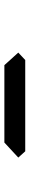

<svg xmlns="http://www.w3.org/2000/svg" viewBox="342 -474 133 856"><g transform="rotate(-90 408.0 -46.5)"><path d="M601 -31 568 0H161L133 -31L200 -93H545Z"/></g></svg>

Font: DSEG7 Classic Mini
Style: Italic
Weight: 400
Italic angle: -5°
Designer: Keshikan(Twitter:@keshinomi_88pro)
Version: Version 0.46